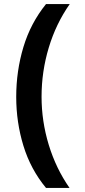

<svg xmlns="http://www.w3.org/2000/svg" viewBox="-20 -806 419 947"><path d="M60 -328Q60 -456 95.5 -574Q131 -692 207 -786H324Q256 -689 220.5 -571Q185 -453 185 -329Q185 -208 220.5 -91.5Q256 25 323 121H207Q131 29 95.5 -87Q60 -203 60 -328Z"/></svg>

Font: Noto Sans Gunjala Gondi
Style: Regular
Weight: 400
Designer: Ek Type
Foundry: Ek Type
Version: Version 1.004